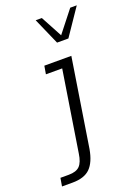

<svg xmlns="http://www.w3.org/2000/svg" viewBox="-225 -674 656 909"><g transform="rotate(-20 103.5 -220.0)"><path d="M-76 171 -69 130H-27Q11 130 28.5 112Q46 94 52 52L116 -354H34L41 -395H177L107 49Q96 112 66.5 141.5Q37 171 -23 171ZM135 -477 76 -611H107L165 -503L250 -611H283L192 -477Z"/></g></svg>

Font: Rokkitt SemiBold Light
Style: Italic
Weight: 300
Italic angle: -9°
Version: Version 3.103